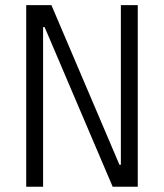

<svg xmlns="http://www.w3.org/2000/svg" viewBox="-20 -713 626 733"><path d="M410.2 0 150.4 -609.4H144.5V0H80.1V-693.4H176.3L436 -84H441.4V-693.4H505.9V0Z"/></svg>

Font: Cascadia Mono PL Light
Style: Regular
Weight: 300
Monospace: yes
Designer: Aaron Bell
Foundry: Saja Typeworks
Version: Version 2404.023; ttfautohint (v1.8.4)